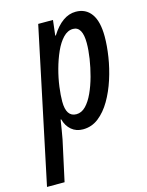

<svg xmlns="http://www.w3.org/2000/svg" viewBox="-168 -622 713 929"><g transform="rotate(-15 189.0 -157.5)"><path d="M-50 234 113 -539H187L178 -463H181Q235 -549 303 -549Q353 -549 380.5 -511Q408 -473 408 -397Q408 -351 399.5 -296Q391 -241 373.5 -187Q356 -133 330 -88.5Q304 -44 269.5 -17Q235 10 191 10Q157 10 133.5 -10Q110 -30 101 -64H98Q90 -11 82 32L38 234ZM179 -69Q205 -69 226 -90.5Q247 -112 263.5 -148Q280 -184 291.5 -226.5Q303 -269 309.5 -311.5Q316 -354 316 -389Q316 -472 269 -472Q242 -472 219.5 -448.5Q197 -425 180 -387Q163 -349 151 -305Q139 -261 133.5 -219Q128 -177 128 -146Q128 -69 179 -69Z"/></g></svg>

Font: Noto Sans ExtraCondensed Medium
Style: Italic
Weight: 500
Width: 2
Italic angle: -12°
Designer: Monotype Design Team
Foundry: Monotype Imaging Inc.
Version: Version 2.013; ttfautohint (v1.8.4.7-5d5b)